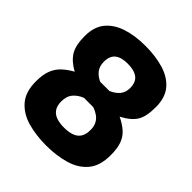

<svg xmlns="http://www.w3.org/2000/svg" viewBox="-189 -796 933 933"><g transform="rotate(45 277.5 -330.0)"><path d="M276 12Q208 12 150 -4Q92 -20 56.5 -60.5Q21 -101 21 -173Q21 -221 33 -251Q45 -281 67 -301.5Q89 -322 121 -340Q74 -366 53.5 -400Q33 -434 33 -497Q33 -560 64 -598Q95 -636 149.5 -654Q204 -672 276 -672Q347 -672 402.5 -655Q458 -638 490 -600Q522 -562 522 -496Q522 -432 501.5 -399Q481 -366 430 -340Q465 -323 487.5 -303Q510 -283 521 -253.5Q532 -224 532 -177Q532 -103 497 -62Q462 -21 403.5 -4.5Q345 12 276 12ZM276 -111Q306 -111 328.5 -118.5Q351 -126 363.5 -144Q376 -162 376 -194Q376 -219 367 -236Q358 -253 342.5 -264Q327 -275 307 -282H243Q214 -271 195.5 -249.5Q177 -228 177 -191Q177 -162 189.5 -144Q202 -126 224.5 -118.5Q247 -111 276 -111ZM243 -393H307Q335 -405 351.5 -424.5Q368 -444 368 -474Q368 -514 344.5 -532Q321 -550 276 -550Q232 -550 209.5 -532Q187 -514 187 -475Q187 -444 202 -424.5Q217 -405 243 -393Z"/></g></svg>

Font: Cairo ExtraBold
Style: Regular
Weight: 800
Designer: Mohamed Gaber, Accademia di Belle Arti di Urbino
Foundry: Kief Type Foundry, Accademia di Belle Arti di Urbino
Version: Version 3.117